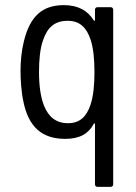

<svg xmlns="http://www.w3.org/2000/svg" viewBox="-20 -534 530 748"><path d="M350 -496V-456C350 -452 347 -452 345 -455C322 -492 285 -514 229 -514C146 -514 97 -472 73 -373C63 -332 60 -293 60 -258C60 -223 63 -175 71 -139C91 -38 145 7 234 7C292 7 325 -14 345 -51C347 -55 350 -54 350 -50V184C350 190 354 194 360 194H411C417 194 421 190 421 184V-496C421 -502 417 -506 411 -506H360C354 -506 350 -502 350 -496ZM332 -124C317 -81 292 -54 245 -54C197 -54 169 -80 152 -121C138 -156 132 -201 132 -253C132 -301 136 -345 148 -378C164 -425 191 -453 244 -453C292 -453 318 -425 333 -379C344 -346 348 -302 348 -253C348 -204 344 -159 332 -124Z"/></svg>

Font: Barlow Semi Condensed
Style: Regular
Weight: 400
Width: 4
Designer: Jeremy Tribby
Foundry: Tribby Type
Version: Version 1.422;hotconv 1.0.109;makeotfexe 2.5.65596